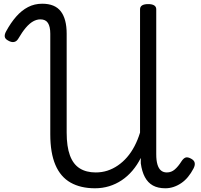

<svg xmlns="http://www.w3.org/2000/svg" viewBox="-20 -994 1080 1031"><path d="M490 17Q413 17 359 -13.5Q305 -44 277.5 -108.5Q250 -173 250 -273V-813Q250 -851 237.5 -870.5Q225 -890 197 -890Q177 -890 157.5 -879Q138 -868 118.5 -845Q99 -822 78 -786Q69 -771 55 -768.5Q41 -766 24 -776Q7 -785 5.5 -797.5Q4 -810 13 -826Q38 -872 67 -905Q96 -938 130.5 -956Q165 -974 207 -974Q275 -974 306.5 -933Q338 -892 338 -813V-282Q338 -207 355.5 -159.5Q373 -112 408 -90Q443 -68 494 -68Q527 -68 556.5 -77.5Q586 -87 613 -105.5Q640 -124 662.5 -150Q685 -176 702.5 -209.5Q720 -243 732 -282V-944Q732 -958 743 -965Q754 -972 776 -972Q797 -972 808 -965Q819 -958 819 -944V-166Q819 -132 825.5 -110.5Q832 -89 844.5 -78.5Q857 -68 876 -68Q900 -68 918.5 -84Q937 -100 954 -127Q965 -144 976.5 -148Q988 -152 1006 -142Q1023 -133 1025.5 -119.5Q1028 -106 1019 -89Q1006 -64 989.5 -44Q973 -24 953 -10.5Q933 3 911.5 10Q890 17 868 17Q828 17 801 2Q774 -13 758 -43Q742 -73 736 -117Q736 -125 736 -132Q736 -139 736 -146Q717 -108 691 -77.5Q665 -47 633.5 -26Q602 -5 566 6Q530 17 490 17Z"/></svg>

Font: Playwrite IT Trad
Style: Regular
Weight: 400
Designer: Veronika Burian, José Scaglione
Foundry: TypeTogether
Version: Version 1.002